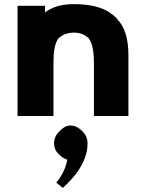

<svg xmlns="http://www.w3.org/2000/svg" viewBox="-20 -555 695 930"><path d="M239 -246C239 -304 244 -346 266 -373L268 -374H269C286 -388 309 -397 338 -397C366 -397 387 -389 404 -374H406L407 -373C428 -347 435 -305 435 -246V6L436 7H601L602 6V-287C602 -368 584 -426 547 -463V-464L545 -467L541 -471H540C497 -514 433 -535 338 -535C282 -535 242 -523 213 -505L198 -495V-526L197 -527H66L65 -526V6L66 7H238L239 6ZM265 84C251 98 242 117 242 140C242 160 249 176 261 188L268 195C276 203 286 210 298 215L306 219L304 227C294 276 266 313 253 330L284 355C293 346 305 337 314 326L321 319C366 270 404 210 404 140C404 117 396 98 382 84L375 77C361 63 342 53 321 53C301 53 286 63 272 77Z"/></svg>

Font: Hussar Woodtype
Style: SeBd
Weight: 900
Foundry: Cannot Into Space Fonts
Version: Version 1.07